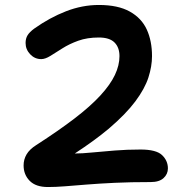

<svg xmlns="http://www.w3.org/2000/svg" viewBox="-20 -733 740 773"><path d="M173 20Q124 20 99.5 -5Q75 -30 75 -67Q75 -91 87 -111.5Q99 -132 126 -149Q216 -207 280 -256Q344 -305 384 -348.5Q424 -392 442.5 -431Q461 -470 461 -507Q461 -542 441 -562Q421 -582 378 -582Q331 -582 295 -569Q259 -556 231.5 -538.5Q204 -521 183 -508Q162 -495 146 -495Q120 -495 101.5 -514.5Q83 -534 83 -560Q83 -578 91 -591Q99 -604 118 -618Q180 -662 245.5 -687.5Q311 -713 378 -713Q455 -713 502.5 -686.5Q550 -660 571 -614Q592 -568 592 -507Q592 -466 577.5 -421Q563 -376 525 -325Q487 -274 418 -215Q362 -168 281 -115Q311 -115 350 -119Q392 -123 441.5 -127Q491 -131 546 -131Q609 -131 632.5 -108.5Q656 -86 656 -55Q656 -32 638.5 -16Q621 0 587 0Q506 0 442.5 3Q379 6 329.5 10Q280 14 242 17Q204 20 173 20Z"/></svg>

Font: Shantell Sans Light SemiBold
Style: Regular
Weight: 600
Version: Version 1.008;[ac192a2d6]